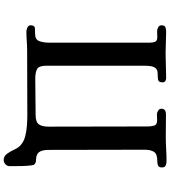

<svg xmlns="http://www.w3.org/2000/svg" viewBox="39 -840 922 1040"><g transform="rotate(90 500.0 -320.0)"><path d="M887 -736Q887 -721 878 -716Q869 -711 852 -711Q814 -711 802.5 -693Q791 -675 791 -641Q791 -511 791.5 -380.5Q792 -250 792 -119Q792 -96 800 -77.5Q808 -59 834 -55Q842 -54 849.5 -54Q857 -54 864 -50Q872 -46 873.5 -40.5Q875 -35 876 -27Q879 -2 879.5 24Q880 50 880 76V89Q880 102 870 111.5Q860 121 847 121Q826 121 813 103Q800 85 790 63Q780 41 765 28Q745 11 716.5 4Q688 -3 658 -5Q628 -7 603 -7Q516 -7 429 -6.5Q342 -6 255 -6Q229 -6 203 -4Q177 -2 151 -2Q141 -2 129 -7.5Q117 -13 117 -25Q117 -47 132.5 -48Q148 -49 163 -49Q195 -49 203 -72.5Q211 -96 211 -122V-672Q211 -688 206 -699.5Q201 -711 181 -711Q173 -711 164.5 -710.5Q156 -710 148 -710Q139 -710 128 -716Q117 -722 117 -733Q117 -751 127.5 -755Q138 -759 152 -759Q181 -759 210 -757.5Q239 -756 268 -756Q302 -756 335 -757.5Q368 -759 402 -759Q412 -759 419 -754.5Q426 -750 426 -739Q426 -717 410.5 -715Q395 -713 379 -713Q358 -713 349 -701.5Q340 -690 338 -673.5Q336 -657 336 -641V-110Q336 -70 354 -60Q372 -50 406 -50Q456 -50 505 -51Q554 -52 603 -52Q641 -52 653.5 -69.5Q666 -87 666 -122Q666 -256 665.5 -390.5Q665 -525 665 -659Q665 -677 660.5 -693.5Q656 -710 633 -710Q625 -710 616 -709.5Q607 -709 599 -709Q590 -709 579.5 -715.5Q569 -722 569 -732Q569 -747 577.5 -752.5Q586 -758 599 -758Q629 -758 659 -757.5Q689 -757 719 -757Q753 -757 787 -759Q821 -761 855 -761Q866 -761 876.5 -756.5Q887 -752 887 -736Z"/></g></svg>

Font: Kaisei Tokumin ExtraBold
Style: Regular
Weight: 800
Designer: Font-Kai, 金井和夫
Foundry: KAZUO KANAI
Version: Version 5.003